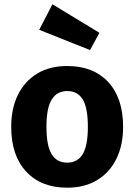

<svg xmlns="http://www.w3.org/2000/svg" viewBox="-20 -855 624 892"><path d="M292.4 -548.3Q413.5 -548.3 482.7 -474Q551.9 -399.6 551.9 -265.2Q551.9 -180.5 520.7 -117.1Q489.4 -53.6 431.3 -18.3Q373.2 17 292 17Q171.3 17 101.7 -57.7Q32.1 -132.4 32.1 -266.1Q32.1 -351.2 63.5 -414.8Q94.9 -478.3 153 -513.3Q211.2 -548.3 292.4 -548.3ZM292.4 -432Q244.4 -432 220.1 -392.3Q195.8 -352.7 195.8 -266.1Q195.8 -178.1 220 -138.7Q244.1 -99.4 292 -99.4Q340.6 -99.4 364.4 -139.2Q388.2 -179.1 388.2 -265.2Q388.2 -353.9 364.4 -393Q340.6 -432 292.4 -432ZM162.1 -716.5 223.6 -835.2 441.9 -702.6 398.4 -622.4Z"/></svg>

Font: Fira Sans Variable
Style: Regular
Weight: 400
Designer: Carrois Corporate & Edenspiekermann AG
Foundry: Carrois Corporate GbR & Edenspiekermann AG
Version: Version 4.202